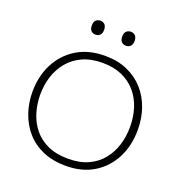

<svg xmlns="http://www.w3.org/2000/svg" viewBox="-160 -1060 1139 1207"><g transform="rotate(20 409.0 -457.0)"><path d="M412.5 9.5Q325 9.5 258.5 -19.2Q192 -48 147.2 -99.2Q102.5 -150.5 79.8 -216.8Q57 -283 57 -357.5Q57 -461.5 99.5 -544.8Q142 -628 221.2 -676.8Q300.5 -725.5 410.5 -725.5Q494.5 -725.5 559.5 -697Q624.5 -668.5 669.8 -618Q715 -567.5 738.2 -501Q761.5 -434.5 761.5 -358Q761.5 -252.5 719.2 -169.5Q677 -86.5 598.8 -38.5Q520.5 9.5 412.5 9.5ZM410.5 -37.5Q489 -37.5 545.5 -63.8Q602 -90 638.2 -135.5Q674.5 -181 692 -238.2Q709.5 -295.5 709.5 -358Q709.5 -425 690.8 -483.2Q672 -541.5 634.5 -585.2Q597 -629 541 -653.8Q485 -678.5 410.5 -678.5Q333.5 -678.5 276.8 -652.5Q220 -626.5 182.8 -581.2Q145.5 -536 127.2 -478.5Q109 -421 109 -358Q109 -294.5 126.8 -236.8Q144.5 -179 181.2 -134Q218 -89 275 -63.2Q332 -37.5 410.5 -37.5ZM509.5 -829.5Q491.5 -829.5 480 -841.2Q468.5 -853 468.5 -876Q468.5 -900 480.2 -911.5Q492 -923 510.5 -923Q529.5 -923 540.5 -910.8Q551.5 -898.5 551.5 -876Q551.5 -853 540.2 -841.2Q529 -829.5 509.5 -829.5ZM305.5 -829.5Q288 -829.5 276.5 -841.2Q265 -853 265 -876Q265 -900 276.8 -911.5Q288.5 -923 306.5 -923Q325.5 -923 336.5 -910.8Q347.5 -898.5 347.5 -876Q347.5 -853 336.2 -841.2Q325 -829.5 305.5 -829.5Z"/></g></svg>

Font: Commissioner Thin ExtraLight
Style: Regular
Weight: 250
Version: Version 1.000